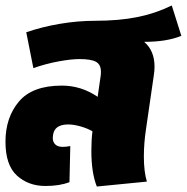

<svg xmlns="http://www.w3.org/2000/svg" viewBox="-21 -663 683 702"><path d="M544 -419Q544 -403 541 -385L513 -192Q505 -140 505 -90Q505 -36 516 1L333 19Q313 -31 313 -112Q313 -150 317 -183Q298 -194 273 -201Q248 -208 228 -208Q172 -208 172 -158Q172 -144 181 -135Q190 -126 208 -126Q221 -126 236 -129L233 3Q197 17 145 17Q83 17 41 -21Q-1 -59 -1 -145Q-1 -233 48 -291.5Q97 -350 205 -350Q276 -350 336 -309L347 -385Q348 -391 348 -401Q348 -427 330 -437Q312 -447 270 -447Q239 -447 193 -438.5Q147 -430 101 -414L75 -545Q133 -565 198.5 -576Q264 -587 326 -587Q414 -587 481 -600.5Q548 -614 607 -643L642 -532Q589 -510 506 -510Q544 -478 544 -419Z"/></svg>

Font: FiraGO Heavy
Style: Italic
Weight: 900
Italic angle: -8°
Designer: bBox Type GmbH
Foundry: bBox Type GmbH
Version: Version 1.001